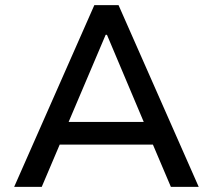

<svg xmlns="http://www.w3.org/2000/svg" viewBox="-20 -725 826 745"><path d="M35 0 346 -705H440L751 0H643L558 -200L607 -164H179L227 -200L142 0ZM390 -590 237 -230 212 -252H574L547 -230L395 -590Z"/></svg>

Font: Nunito Sans 12pt ExtraLight 6pt Medium
Style: Regular
Weight: 500
Version: Version 3.101;gftools[0.9.27]